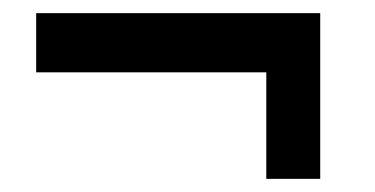

<svg xmlns="http://www.w3.org/2000/svg" viewBox="-20 -384 570 292"><path d="M385 -112V-274H35V-364H467V-112Z"/></svg>

Font: Faustina Light
Style: Bold
Weight: 700
Version: Version 1.200